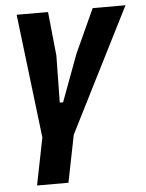

<svg xmlns="http://www.w3.org/2000/svg" viewBox="-52 -568 615 810"><g transform="rotate(-5 255.0 -162.5)"><path d="M72 200 112 0 49 -525H182L201 -339L198 -140H212L286 -339L371 -525H510L245 0L205 200Z"/></g></svg>

Font: IBM Plex Sans Condensed
Style: Bold Italic
Weight: 700
Width: 3
Italic angle: -11.31°
Designer: Mike Abbink, Paul van der Laan, Pieter van Rosmalen
Foundry: Bold Monday
Version: Version 3.201